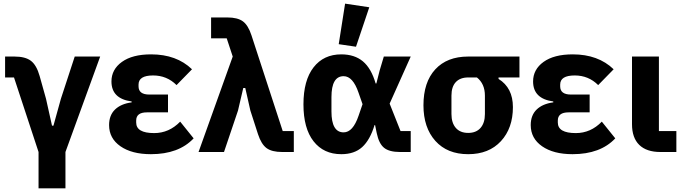

<svg xmlns="http://www.w3.org/2000/svg" viewBox="-20 -836 3756 1056"><path d="M192 200V0L57 -410H8V-525H60Q119 -525 150 -501.5Q181 -478 198 -418L233 -293L266 -145H274L315 -293L391 -525H531L340 0V200Z M810 12Q705 12 642.5 -31.5Q580 -75 580 -148Q580 -202 612.5 -233.5Q645 -265 704 -273V-278Q593 -293 593 -388Q593 -454 650.5 -495.5Q708 -537 811 -537Q951 -537 1036 -455L951 -368Q898 -421 822 -421Q742 -421 742 -371V-361Q742 -316 801 -316H904V-218H788Q729 -218 729 -173V-162Q729 -104 828 -104Q910 -104 971 -167L1045 -75Q963 12 810 12Z M1072 0 1260 -525 1227 -625H1141V-740H1230Q1287 -740 1316 -718.5Q1345 -697 1363 -642L1535 -115H1596V0H1532Q1475 0 1446 -21.5Q1417 -43 1399 -98L1357 -228L1329 -352H1318L1289 -228L1212 0Z M1938 -579 1843 -593 1878 -816 2011 -796ZM1857 12Q1760 12 1704.5 -59Q1649 -130 1649 -262Q1649 -394 1704.5 -465.5Q1760 -537 1857 -537Q1930 -537 1976 -498.5Q2022 -460 2046 -377H2050L2068 -448L2091 -525H2239L2123 -266L2183 -115H2239V0H2180Q2121 0 2092.5 -23Q2064 -46 2052 -104L2043 -148H2040Q2015 -66 1972 -27Q1929 12 1857 12ZM1870 -108Q1921 -108 1952 -199L1974 -263L1952 -326Q1921 -417 1870 -417Q1803 -417 1803 -302V-223Q1803 -108 1870 -108Z M2555 12Q2440 12 2374.5 -61Q2309 -134 2309 -257Q2309 -384 2374 -454.5Q2439 -525 2555 -525H2837V-410H2722V-402Q2801 -353 2801 -247Q2801 -131 2735 -59.5Q2669 12 2555 12ZM2647 -209V-310Q2647 -375 2603 -410H2555Q2511 -410 2487 -384.5Q2463 -359 2463 -310V-209Q2463 -160 2487 -132.5Q2511 -105 2555 -105Q2599 -105 2623 -132.5Q2647 -160 2647 -209Z M3129 12Q3024 12 2961.5 -31.5Q2899 -75 2899 -148Q2899 -202 2931.5 -233.5Q2964 -265 3023 -273V-278Q2912 -293 2912 -388Q2912 -454 2969.5 -495.5Q3027 -537 3130 -537Q3270 -537 3355 -455L3270 -368Q3217 -421 3141 -421Q3061 -421 3061 -371V-361Q3061 -316 3120 -316H3223V-218H3107Q3048 -218 3048 -173V-162Q3048 -104 3147 -104Q3229 -104 3290 -167L3364 -75Q3282 12 3129 12Z M3612 0Q3536 0 3496 -39Q3456 -78 3456 -153V-525H3604V-115H3700V0Z"/></svg>

Font: Anuphan
Style: Bold
Weight: 700
Designer: Mike Abbink, Paul van der Laan, Pieter van Rosmalen, Mint Tantisuwanna
Foundry: Bold Monday; Cadson Demak
Version: Version 3.002;hotconv 1.0.109;makeotfexe 2.5.65596